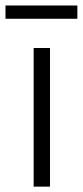

<svg xmlns="http://www.w3.org/2000/svg" viewBox="-24 -696 308 716"><path d="M162.5 -517V0H101.5V-517ZM264.5 -675.5V-626H-3.5V-675.5Z"/></svg>

Font: Public Sans Thin ExtraLight
Style: Regular
Weight: 250
Version: Version 1.007